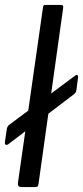

<svg xmlns="http://www.w3.org/2000/svg" viewBox="-24 -762 338 782"><path d="M287 -394Q286 -385 277 -378L9 -174Q1 -170 -2 -173.5Q-5 -177 -4 -184L4 -238Q6 -248 14 -254L282 -454Q289 -459 292 -455.5Q295 -452 294 -447ZM133 -14Q132 -5 129 -2.5Q126 0 115 0H64Q55 0 51.5 -4.5Q48 -9 49 -17L151 -731Q152 -738 154 -740Q156 -742 162 -742H224Q236 -742 233 -728Z"/></svg>

Font: Libre Franklin
Style: Italic
Weight: 400
Italic angle: -8°
Designer: Pablo Impallari, Rodrigo Fuenzalida, Nhung Nguyen
Foundry: Impallari Type
Version: Version 3.000